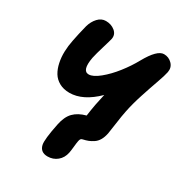

<svg xmlns="http://www.w3.org/2000/svg" viewBox="-209 -824 1113 1192"><g transform="rotate(30 347.5 -228.0)"><path d="M308.1 228Q256.8 228 246.1 181.2Q238.3 146 263.2 24.9Q275.4 -36.1 306.6 -67.9Q337.9 -99.6 392.1 -113.8Q397.5 -154.3 405.8 -199.2Q409.2 -215.8 415 -242.4Q420.9 -269 422.9 -278.8Q324.7 -182.1 228 -182.1Q186 -182.1 155 -199.2Q124 -216.3 106.9 -244.6Q89.8 -272.9 81.8 -311Q73.7 -349.1 75 -389.6Q76.2 -430.2 85 -473.1Q94.7 -523.9 111.8 -591.8Q122.6 -629.9 146.7 -656Q170.9 -682.1 203.1 -682.1Q241.7 -682.1 268.6 -659.9Q295.4 -637.7 289.1 -604Q285.6 -588.4 268.6 -532.2Q251.5 -476.1 244.1 -441.9Q225.6 -340.8 274.9 -340.8Q305.7 -340.8 350.8 -377.7Q396 -414.6 437.7 -467.8Q479.5 -521 509.8 -576.2Q569.8 -684.1 618.2 -684.1Q652.8 -684.1 676.8 -659.4Q700.7 -634.8 693.8 -599.1Q688.5 -571.8 668.5 -515.9Q648.4 -460 625.5 -389.4Q602.5 -318.8 589.8 -255.9Q582.5 -221.2 574.5 -161.9Q566.4 -102.5 563 -84Q557.1 -55.2 545.2 -34.4Q533.2 -13.7 515.4 -2Q497.6 9.8 482.2 15.9Q466.8 22 444.8 26.9Q435.1 28.8 431.4 34.7Q427.7 40.5 425.8 50.8Q423.3 62 420.2 93.5Q417 125 414.1 139.2Q405.8 180.2 376.7 204.1Q347.7 228 308.1 228Z"/></g></svg>

Font: Shantell Sans Bouncy
Style: Italic
Weight: 800
Italic angle: -11.31°
Designer: Stephen Nixon, Anya Danilova, Shantell Martin
Foundry: Arrow Type
Version: Version 1.006;[9816181b4]